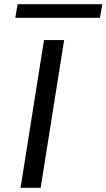

<svg xmlns="http://www.w3.org/2000/svg" viewBox="-20 -896 508 916"><path d="M78 0 190 -705H286L174 0ZM53 -811 64 -876H468L457 -811Z"/></svg>

Font: Nunito Sans 10pt Expanded
Style: Italic
Weight: 400
Width: 7
Italic angle: -9°
Designer: Vernon Adams
Foundry: Vernon Adams
Version: Version 3.101;gftools[0.9.27]